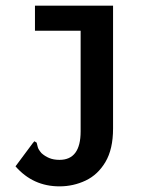

<svg xmlns="http://www.w3.org/2000/svg" viewBox="-20 -485 540 681"><path d="M191 176Q97 176 35 105L96 23L102 16L110 21Q112 29 114 37Q116 45 127 58Q139 69 154.5 75.5Q170 82 191 82Q266 82 266 -19V-376H104V-465H381V-29Q381 44 354 89.5Q327 135 283.5 155.5Q240 176 191 176Z"/></svg>

Font: Ligconsolata
Style: Bold
Weight: 700
Monospace: yes
Designer: Raph Levien, Cyreal, Brenton Simpson
Foundry: Raph Levien, Cyreal, Google
Version: Version 3.001; ttfautohint (v1.8.2.53-6de2)